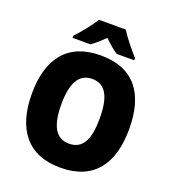

<svg xmlns="http://www.w3.org/2000/svg" viewBox="-164 -1143 1060 1182"><g transform="rotate(20 366.0 -551.5)"><path d="M455 -1020H280C255 -978 199 -909 165 -874V-860H282C310 -879 334 -902 367 -933C399 -902 425 -879 454 -860H569V-874C533 -915 483 -975 455 -1020ZM685 -451C685 -680 587 -818 367 -818C149 -818 47 -680 47 -452C47 -223 150 -83 366 -83C586 -83 685 -223 685 -451ZM240 -451C240 -587 277 -664 367 -664C456 -664 492 -588 492 -451C492 -314 457 -240 366 -240C278 -240 240 -316 240 -451Z"/></g></svg>

Font: Noto Sans Kannada UI SemiCondensed Black
Style: Regular
Weight: 900
Width: 4
Designer: Jelle Bosma - Monotype Design Team
Foundry: Monotype Imaging Inc.
Version: Version 2.005